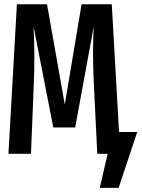

<svg xmlns="http://www.w3.org/2000/svg" viewBox="-20 -728 670 909"><path d="M543.6 -103.1H629.7L541.5 161.5H452.3L489.7 0H440.5L423.6 -344.6Q420.5 -414.9 420.5 -477.9Q420.5 -540 423.6 -601.5L335.9 -124.6H232.3L139 -601.5Q142.6 -539.5 142.6 -453.8Q142.6 -392.8 140.5 -343.6L126.7 0H20L60 -707.7H202.6L286.7 -233.3L366.2 -707.7H509.2Z"/></svg>

Font: Fira Code Fixed Medium
Style: Regular
Weight: 500
Monospace: yes
Designer: Carrois Corporate, Edenspiekermann AG, Nikita Prokopov
Foundry: Carrois Corporate, Edenspiekermann AG, Nikita Prokopov
Version: Version 5.002